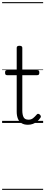

<svg xmlns="http://www.w3.org/2000/svg" viewBox="-20 -1163 428 1816"><path d="M244 17Q208 17 184.5 2.5Q161 -12 149.5 -40Q138 -68 138 -107V-452H47Q36 -452 32 -458Q28 -464 28 -476Q28 -489 32 -494.5Q36 -500 47 -500H138V-711Q138 -721 144.5 -725.5Q151 -730 164 -730Q177 -730 184 -725.5Q191 -721 191 -711V-500H332Q343 -500 347.5 -494.5Q352 -489 352 -476Q352 -464 347.5 -458Q343 -452 332 -452H191V-119Q191 -78 203 -54.5Q215 -31 250 -31Q275 -31 292.5 -45Q310 -59 327 -79Q334 -88 341.5 -86.5Q349 -85 357 -79Q364 -72 366 -64.5Q368 -57 363 -50Q349 -29 331 -14Q313 1 291 9Q269 17 244 17ZM0 623H388V633H0ZM0 -20H388V0H0ZM0 -505H388V-500H0ZM0 -1143H388V-1133H0Z"/></svg>

Font: Playwrite CL Guides
Style: Regular
Weight: 400
Designer: Veronika Burian, José Scaglione
Foundry: TypeTogether
Version: Version 1.003